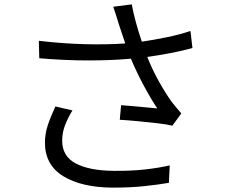

<svg xmlns="http://www.w3.org/2000/svg" viewBox="-20 -818 1040 880"><path d="M770 -242Q746 -248 702.5 -253Q659 -258 612 -262.5Q565 -267 529 -269L535 -336Q563 -334 594.5 -331Q626 -328 654.5 -325.5Q683 -323 701 -321Q672 -364 639 -425.5Q606 -487 580 -549Q491 -541 384.5 -541Q278 -541 160 -551L158 -631Q268 -618 370 -615.5Q472 -613 554 -619L524 -709Q519 -725 512.5 -746.5Q506 -768 499 -787L584 -798Q590 -763 602.5 -717Q615 -671 630 -627Q684 -635 743 -647Q802 -659 853 -676L862 -598Q816 -585 760.5 -574.5Q705 -564 655 -557Q678 -499 708.5 -444.5Q739 -390 767 -351Q778 -337 789 -324Q800 -311 811 -298ZM496 42Q354 41 270 -10.5Q186 -62 186 -164Q186 -205 199.5 -245.5Q213 -286 234 -330L312 -312Q290 -276 277.5 -242.5Q265 -209 265 -173Q265 -102 327 -69Q389 -36 500 -35Q577 -34 641.5 -41Q706 -48 758 -60L754 20Q708 28 643.5 35Q579 42 496 42Z"/></svg>

Font: Chocolate Classical Sans
Style: Regular
Weight: 400
Designer: 田海東、宇文滿月
Foundry: Moonlit Owen
Version: Version 1.001